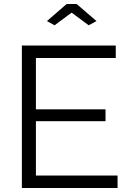

<svg xmlns="http://www.w3.org/2000/svg" viewBox="-20 -937 649 957"><path d="M214 -832 252 -811 337 -874 422 -811 461 -832 362 -917H312ZM566 -62H159V-333H506V-392H159V-648H557V-710H89V0H566Z"/></svg>

Font: FIGSv2-sans-serif
Style: Regular
Weight: 400
Designer: Matt McInerney, Pablo Impallari, Rodrigo Fuenzalida,Mirko Velimirovic
Foundry: Matt McInerney, Pablo Impallari, Rodrigo Fuenzalida
Version: Version 4.021;hotconv 1.0.109;makeotfexe 2.5.65596